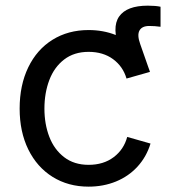

<svg xmlns="http://www.w3.org/2000/svg" viewBox="-20 -661 634 692"><path d="M50.8 -269.5Q50.8 -354 81.8 -418.2Q112.8 -482.4 169.2 -517.6Q225.6 -552.7 299.3 -552.7Q352.1 -552.7 397 -534.9Q441.9 -517.1 473.9 -482.9Q505.9 -448.7 520.5 -401.9L436 -377.9Q423.3 -421.4 387.5 -447.8Q351.6 -474.1 299.3 -474.1Q247.1 -474.1 211.2 -446.5Q175.3 -418.9 157.7 -372.3Q140.1 -325.7 140.1 -269.5Q140.1 -213.9 157.7 -168Q175.3 -122.1 211.2 -94.5Q247.1 -66.9 299.3 -66.9Q353 -66.9 389.6 -94.5Q426.3 -122.1 438.5 -167.5L522.5 -143.6Q507.8 -95.7 475.6 -60.5Q443.4 -25.4 397.9 -6.8Q352.5 11.7 299.3 11.7Q226.1 11.7 169.7 -23.4Q113.3 -58.6 82 -122.3Q50.8 -186 50.8 -269.5ZM512.7 -640.6Q541 -640.6 558.6 -636.7V-564.5Q538.1 -567.4 518.1 -567.4Q491.7 -567.4 482.7 -551Q473.6 -534.7 485.4 -502L520.5 -401.9L445.3 -388.7L411.6 -480.5Q381.8 -562 409.2 -601.3Q436.5 -640.6 512.7 -640.6Z"/></svg>

Font: Inter RS Variable
Style: Regular
Weight: 400
Designer: Rasmus Andersson (customised by Maria Ramos and Noel Pretorius)
Foundry: rsms
Version: Version 3.001;Glyphs 3.2.3 (3260)